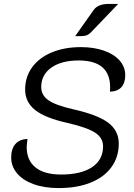

<svg xmlns="http://www.w3.org/2000/svg" viewBox="-20 -949 682 978"><path d="M37 -147Q37 -191 58.5 -215.5Q80 -240 120 -241Q116 -211 116 -200Q116 -132 161 -96Q206 -60 291 -60Q393 -60 449 -97.5Q505 -135 505 -204Q505 -247 464 -273.5Q423 -300 323 -323Q210 -348 159 -388.5Q108 -429 108 -493Q108 -557 143.5 -606Q179 -655 243.5 -682Q308 -709 392 -709Q458 -709 509.5 -691Q561 -673 589.5 -640.5Q618 -608 618 -566Q618 -526 598 -504.5Q578 -483 540 -482Q541 -490 541 -504Q541 -641 381 -641Q293 -641 241.5 -604.5Q190 -568 190 -506Q190 -464 226.5 -438.5Q263 -413 350 -393Q476 -365 530.5 -324.5Q585 -284 585 -218Q585 -149 547.5 -97.5Q510 -46 441 -18.5Q372 9 279 9Q206 9 151 -11Q96 -31 66.5 -66.5Q37 -102 37 -147ZM457 -898Q479 -929 534 -929H582L443 -784Q430 -771 416 -767.5Q402 -764 363 -765Z"/></svg>

Font: K2D Light
Style: Italic
Weight: 300
Italic angle: -10°
Designer: Katatrad Aksorn Co.,Ltd.
Foundry: Cadson Demak Co.,Ltd.
Version: Version 1.000; ttfautohint (v1.6)